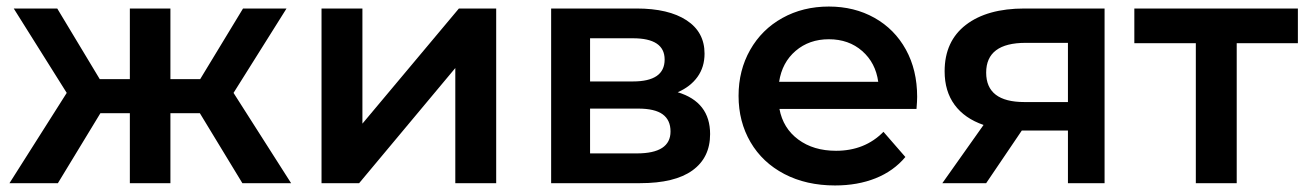

<svg xmlns="http://www.w3.org/2000/svg" viewBox="-20 -560 3995 587"><path d="M591 -214H501V0H377V-214H287L157 0H9L184 -276L22 -534H155L285 -318H377V-534H501V-318H592L723 -534H856L694 -276L870 0H721Z M963 -534H1088V-182L1383 -534H1497V0H1372V-352L1078 0H963Z M2151 -150Q2151 -78 2097 -39Q2043 0 1937 0H1665V-534H1926Q2024 -534 2079 -498Q2134 -462 2134 -396Q2134 -355 2112.5 -325Q2091 -295 2052 -278Q2151 -248 2151 -150ZM1784 -311H1915Q2012 -311 2012 -378Q2012 -443 1915 -443H1784ZM2030 -158Q2030 -193 2006 -210.5Q1982 -228 1931 -228H1784V-91H1927Q2030 -91 2030 -158Z M2782 -227H2363Q2374 -168 2420.5 -133.5Q2467 -99 2536 -99Q2624 -99 2681 -157L2748 -80Q2712 -37 2657 -15Q2602 7 2533 7Q2445 7 2378 -28Q2311 -63 2274.5 -125.5Q2238 -188 2238 -267Q2238 -345 2273.5 -407.5Q2309 -470 2372 -505Q2435 -540 2514 -540Q2592 -540 2653.5 -505.5Q2715 -471 2749.5 -408.5Q2784 -346 2784 -264Q2784 -251 2782 -227ZM2362 -310H2665Q2657 -368 2616 -404Q2575 -440 2514 -440Q2454 -440 2412.5 -404.5Q2371 -369 2362 -310Z M3357 -534V0H3245V-161H3104L2995 0H2861L2987 -178Q2929 -198 2898.5 -239.5Q2868 -281 2868 -342Q2868 -434 2933 -484Q2998 -534 3112 -534ZM2995 -338Q2995 -248 3112 -248H3245V-429H3116Q2995 -429 2995 -338Z M3948 -428H3761V0H3636V-428H3448V-534H3948Z"/></svg>

Font: mBank SemiBold
Style: Regular
Weight: 600
Designer: Julieta Ulanovsky
Foundry: Julieta Ulanovsky
Version: Version 7.200